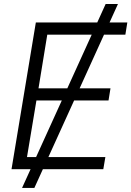

<svg xmlns="http://www.w3.org/2000/svg" viewBox="-20 -839 651 952"><path d="M89.4 92.8 503.9 -819.3H564.9L150.4 92.8ZM37.1 0 157.7 -727.5H611.3L601.6 -667H214.4L170.9 -400.9H527.8L518.1 -340.8H160.6L113.8 -60.1H502.4L492.2 0Z"/></svg>

Font: Inter 28pt Light
Style: Italic
Weight: 300
Italic angle: -9.3988°
Designer: Rasmus Andersson
Foundry: rsms
Version: Version 4.001;git-66647c0bb